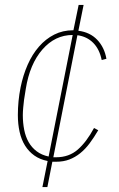

<svg xmlns="http://www.w3.org/2000/svg" viewBox="-20 -640 481 774"><path d="M172 9Q141 3 118.5 -13Q96 -29 81 -53Q66 -77 59 -108.5Q52 -140 52 -176Q52 -233 63 -288Q73 -337 91.5 -379Q110 -421 137 -452Q164 -483 198.5 -500.5Q233 -518 275 -518H276L297 -620H317L296 -516Q343 -510 372 -479.5Q401 -449 409 -403L390 -398Q381 -442 355.5 -467.5Q330 -493 292 -498L195 -6H206Q258 -6 293.5 -37Q329 -68 359 -124L376 -115Q359 -86 341.5 -62.5Q324 -39 303.5 -22.5Q283 -6 259.5 3Q236 12 206 12H191L171 114H151ZM72 -176Q72 -145 77.5 -117Q83 -89 95.5 -67Q108 -45 128 -30Q148 -15 176 -9L273 -499Q202 -499 151 -440.5Q100 -382 84 -282L77 -238Q75 -223 73.5 -205.5Q72 -188 72 -176Z"/></svg>

Font: IBM Plex Sans Cond Thin
Style: Italic
Weight: 100
Width: 3
Italic angle: -11°
Designer: Mike Abbink, Paul van der Laan, Pieter van Rosmalen
Foundry: Bold Monday
Version: Version 1.3